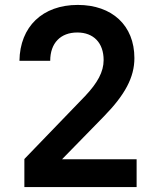

<svg xmlns="http://www.w3.org/2000/svg" viewBox="-20 -760 640 780"><path d="M535 0V-113H232L402 -287C488 -375 526 -446 526 -524C526 -657 435 -740 296 -740C153 -740 61 -652 59 -513H184C184 -585 226 -628 294 -628C360 -628 401 -586 401 -516C401 -468 376 -423 326 -370L79 -114V0Z"/></svg>

Font: Tekne LDO
Style: Bold
Weight: 700
Monospace: yes
Designer: Alessio Laiso, Mario Rullo, Paolo Rosset
Foundry: Alessio Laiso
Version: Version 1.000;hotconv 1.0.109;makeotfexe 2.5.65596